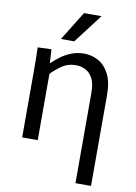

<svg xmlns="http://www.w3.org/2000/svg" viewBox="-102 -824 777 1093"><g transform="rotate(10 286.0 -277.0)"><path d="M69 -376Q69 -418 68.5 -453Q68 -488 67 -520L146 -523L151 -445H154Q172 -463 198.5 -483Q225 -503 259.5 -517Q294 -531 335 -531Q379 -531 417 -510Q455 -489 479 -443Q503 -397 503 -322V204H413V-318Q413 -373 396 -403.5Q379 -434 353 -446Q327 -458 302 -458Q253 -458 217 -432.5Q181 -407 159 -383V0H69ZM189 -590 293 -758H394L266 -590Z"/></g></svg>

Font: Murecho
Style: Regular
Weight: 400
Designer: Neil Summerour
Foundry: Positype
Version: Version 1.010; ttfautohint (v1.8.3)